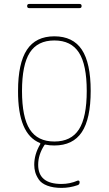

<svg xmlns="http://www.w3.org/2000/svg" viewBox="-20 -710 540 950"><path d="M124 -669.9Q114.3 -669.9 114.3 -680.2Q114.3 -690.4 124 -690.4H374Q383.8 -690.4 383.8 -680.2Q383.8 -669.9 374 -669.9ZM370.6 -449.7Q332 -509.8 249 -509.8Q166 -509.8 127.4 -449.7Q88.9 -389.6 88.9 -259.8Q88.9 -129.9 127.4 -69.8Q166 -9.8 249 -9.8Q332 -9.8 370.6 -69.8Q409.2 -129.9 409.2 -259.8Q409.2 -389.6 370.6 -449.7ZM176.8 -2.9Q68.4 -46.9 69.3 -259.8Q69.3 -397.5 113.3 -463.9Q157.2 -530.3 249 -530.3Q340.8 -530.3 384.8 -464.4Q428.7 -398.4 428.7 -260.3Q428.7 -122.1 384.8 -56.2Q340.8 9.8 249 9.8Q223.6 9.8 207 5.9Q202.1 3.9 199.2 8.8Q168.9 55.7 168.9 105.5Q168.9 200.2 284.2 200.2Q326.2 200.2 364.3 183.6Q368.2 182.6 371.1 184.6Q374 186.5 374 191.4Q374 203.1 364.3 206.1Q325.2 219.7 284.2 219.7Q243.2 219.7 213.9 208.5Q184.6 197.3 171.9 178.2Q159.2 159.2 154.3 141.6Q149.4 124 149.4 105.5Q149.4 53.7 178.7 3.9Q180.7 2.9 179.7 0.5Q178.7 -2 176.8 -2.9Z"/></svg>

Font: Rounded-L Mgen+ 2m thin
Style: Regular
Weight: 100
Designer: [Source Han Sans]
Ryoko NISHIZUKA  (kana & ideographs); Paul D. Hunt (Latin, Greek & Cyrillic); Wenlong ZHANG  (bopomofo
Version: Version 1.059.20150602